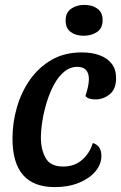

<svg xmlns="http://www.w3.org/2000/svg" viewBox="-20 -744 494 784"><path d="M204 20Q117 20 74 -29.5Q31 -79 31 -178Q31 -243 49 -305.5Q67 -368 102.5 -418.5Q138 -469 190.5 -499.5Q243 -530 314 -530Q355 -530 386.5 -518.5Q418 -507 436 -484Q454 -461 454 -425Q454 -380 428 -359Q402 -338 370 -338Q361 -338 348.5 -340.5Q336 -343 329 -352Q334 -367 338.5 -386.5Q343 -406 343 -420Q343 -445 331.5 -458Q320 -471 296 -471Q266 -471 242 -451Q218 -431 200.5 -398.5Q183 -366 171 -327Q159 -288 153 -250Q147 -212 147 -182Q147 -133 166.5 -98.5Q186 -64 238 -64Q284 -64 315 -91Q346 -118 359 -160Q378 -154 386 -140.5Q394 -127 394 -108Q394 -73 369.5 -44Q345 -15 302 2.5Q259 20 204 20ZM321 -598Q289 -598 268.5 -613.5Q248 -629 248 -660Q248 -693 270.5 -708.5Q293 -724 324 -724Q357 -724 378 -708.5Q399 -693 399 -662Q399 -629 376.5 -613.5Q354 -598 321 -598Z"/></svg>

Font: Sansita Swashed Light
Style: Regular
Weight: 400
Version: Version 1.003